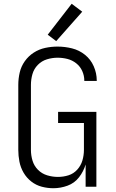

<svg xmlns="http://www.w3.org/2000/svg" viewBox="-20 -990 616 1018"><path d="M263 8Q301 8 338 -5.5Q375 -19 399 -50Q423 -81 434 -118V0H491V-397H288V-338H425V-195Q425 -167 417 -139.5Q409 -112 389.5 -90.5Q370 -69 343 -60.5Q316 -52 287 -52Q258 -52 230 -60.5Q202 -69 181.5 -89.5Q161 -110 152.5 -138Q144 -166 144 -195V-540Q144 -569 152 -597Q160 -625 180.5 -646Q201 -667 229 -675.5Q257 -684 285 -684Q312 -684 337.5 -677.5Q363 -671 384 -654.5Q405 -638 416 -613.5Q427 -589 427 -563V-561H493V-563Q493 -602 477 -638.5Q461 -675 430.5 -699.5Q400 -724 362 -733.5Q324 -743 285 -743Q252 -743 219.5 -736Q187 -729 159 -711Q131 -693 111.5 -665.5Q92 -638 84.5 -605.5Q77 -573 77 -540V-195Q77 -164 83 -133Q89 -102 105 -74.5Q121 -47 146 -27.5Q171 -8 201.5 0Q232 8 263 8ZM278 -772 416 -928 360 -970 233 -806Z"/></svg>

Font: Iosevka Sparkle Light
Style: Regular
Weight: 300
Designer: Belleve Invis
Foundry: Belleve Invis
Version: Version 4.5.0; ttfautohint (v1.8.3)